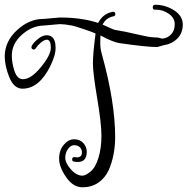

<svg xmlns="http://www.w3.org/2000/svg" viewBox="-48 -763 793 812"><path d="M137 -683 205 -689Q298 -689 367 -666Q388 -706 429 -713Q435 -714 438 -710Q441 -706 439.5 -700.5Q438 -695 432 -694Q400 -688 386 -659Q416 -646 426 -641Q436 -636 455.5 -633.5Q475 -631 530 -618Q585 -605 603 -605Q621 -605 628.5 -602Q636 -599 641 -600Q663 -603 677 -619Q691 -635 691 -661Q691 -687 666 -704.5Q641 -722 613 -722Q610 -722 607 -722Q598 -722 598 -732Q598 -742 607 -743Q651 -743 688 -719.5Q725 -696 725 -659.5Q725 -623 702 -600Q679 -577 645 -572L617 -564Q572 -564 455 -581Q430 -585 377 -613Q376 -601 376 -579Q376 -557 383 -533Q439 -331 439 -183Q439 -107 412 -44Q397 -11 368.5 9Q340 29 300.5 29Q261 29 231.5 -14Q202 -57 202 -92Q202 -127 221.5 -150.5Q241 -174 265.5 -174Q290 -174 304.5 -158Q319 -142 319 -120Q318 -78 282 -78Q259 -78 257.5 -85Q256 -92 259.5 -96Q263 -100 273 -98Q283 -96 291 -101Q299 -106 298.5 -119.5Q298 -133 289 -141Q280 -149 265.5 -149Q251 -149 239.5 -133Q228 -117 228 -95.5Q228 -74 251 -47.5Q274 -21 300 -20Q314 -20 335 -37.5Q356 -55 368.5 -96Q381 -137 381 -189Q381 -241 363 -347.5Q345 -454 345 -495Q345 -536 356 -620L355 -622Q333 -631 314.5 -637Q296 -643 281 -648Q266 -653 256 -655Q224 -661 205 -661L137 -655Q87 -654 44.5 -616Q2 -578 2 -528Q2 -496 13.5 -462Q25 -428 49 -428Q83 -428 125 -479Q167 -530 167 -561Q167 -595 150 -595Q139 -595 125 -583Q111 -571 104.5 -560.5Q98 -550 89.5 -555Q81 -560 88 -572Q95 -584 113.5 -599Q132 -614 150 -614Q187 -613 187 -562Q188 -530 164 -482Q117 -388 47 -388Q11 -388 -8.5 -436Q-28 -484 -28 -526Q-27 -589 24.5 -636Q76 -683 135 -683Q136 -683 137 -683Z"/></svg>

Font: Ruge Boogie
Style: Regular
Weight: 400
Version: Version 1.003